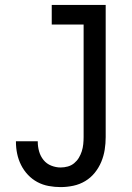

<svg xmlns="http://www.w3.org/2000/svg" viewBox="-20 -755 540 783"><path d="M227 8Q203 8 178.5 3.5Q154 -1 132.5 -12.5Q111 -24 94 -42Q77 -60 66 -82Q55 -104 50 -128Q45 -152 45 -176V-179H134V-177Q134 -157 139.5 -137.5Q145 -118 157.5 -102.5Q170 -87 189 -79.5Q208 -72 227 -72Q242 -72 256.5 -76Q271 -80 282.5 -89.5Q294 -99 301.5 -111.5Q309 -124 313.5 -138Q318 -152 319.5 -167Q321 -182 321 -196V-655H191V-735H411V-196Q411 -170 407 -144.5Q403 -119 393 -95Q383 -71 366.5 -50.5Q350 -30 327.5 -16.5Q305 -3 279 2.5Q253 8 227 8Z"/></svg>

Font: Iosevka Term Medium
Style: Regular
Weight: 500
Monospace: yes
Designer: Belleve Invis
Foundry: Belleve Invis
Version: Version 26.3.1